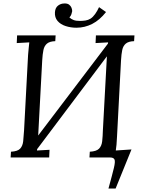

<svg xmlns="http://www.w3.org/2000/svg" viewBox="-20 -903 825 1101"><path d="M602 178Q624 98 633 60.5Q642 23 636.5 11.5Q631 0 611 0H493L495 -33Q533 -35 548 -50.5Q563 -66 566 -93.5Q569 -121 570 -156L593 -580L193 -48Q193 -46 192.5 -44Q192 -42 192 -40L264 -44L262 0H41L43 -33Q81 -35 95.5 -50.5Q110 -66 113 -93.5Q116 -121 118 -156L141 -588Q143 -608 144.5 -626.5Q146 -645 148 -660L76 -656L78 -700H299L297 -667Q265 -666 249.5 -653Q234 -640 229 -616Q224 -592 222 -556L199 -126L599 -653Q599 -655 599.5 -657Q600 -659 600 -660L528 -656L530 -700H751L749 -667Q717 -666 701.5 -653Q686 -640 681 -616.5Q676 -593 674 -557L651 -119Q650 -92 648 -72.5Q646 -53 644 -40L734 -46L643 178ZM418 -744Q386 -744 356.5 -753.5Q327 -763 310 -783Q293 -803 295 -833Q297 -859 313 -871Q329 -883 348 -883Q366 -884 376 -876.5Q386 -869 390 -858.5Q394 -848 394 -839Q393 -832 389.5 -821.5Q386 -811 378 -803Q389 -793 402.5 -788Q416 -783 438 -783Q455 -783 470.5 -785.5Q486 -788 499 -796Q513 -805 525.5 -822.5Q538 -840 548 -862L588 -834Q552 -788 509 -766Q466 -744 418 -744Z"/></svg>

Font: Lora Italic
Style: Italic
Weight: 400
Italic angle: -3°
Designer: Olga Karpushina, Alexei Vanyashin (Cyrillic)
Foundry: Cyreal
Version: Version 2.210; ttfautohint (v1.8.1.43-b0c9)